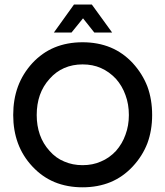

<svg xmlns="http://www.w3.org/2000/svg" viewBox="-20 -796 715 830"><path d="M387.7 -655.3Q407.2 -655.3 464.8 -655.3Q443.4 -685.5 377 -776.4Q357.4 -776.4 299.8 -776.4Q278.3 -746.1 212.9 -655.3Q232.4 -655.3 289.1 -655.3Q301.8 -670.9 338.9 -716.8Q351.6 -701.2 387.7 -655.3ZM336.9 13.7Q403.3 13.7 458 -8.8Q511.7 -31.2 553.7 -76.2Q595.7 -121.1 617.2 -176.8Q637.7 -232.4 637.7 -298.8Q637.7 -366.2 617.2 -421.9Q595.7 -477.5 553.7 -523.4Q511.7 -568.4 458 -590.8Q403.3 -613.3 336.9 -613.3Q270.5 -613.3 215.8 -590.8Q162.1 -568.4 120.1 -523.4Q78.1 -477.5 57.6 -421.9Q37.1 -366.2 37.1 -298.8Q37.1 -232.4 57.6 -176.8Q78.1 -121.1 120.1 -76.2Q162.1 -31.2 215.8 -8.8Q270.5 13.7 336.9 13.7ZM336.9 -82Q293.9 -82 257.8 -97.7Q221.7 -112.3 194.3 -143.6Q166 -174.8 152.3 -213.9Q138.7 -252.9 138.7 -298.8Q138.7 -345.7 152.3 -384.8Q166 -423.8 194.3 -455.1Q221.7 -486.3 257.8 -502Q293.9 -517.6 336.9 -517.6Q380.9 -517.6 416 -502Q452.1 -486.3 481.4 -455.1Q508.8 -423.8 522.5 -384.8Q537.1 -345.7 537.1 -298.8Q537.1 -252.9 522.5 -213.9Q508.8 -174.8 481.4 -143.6Q452.1 -112.3 416 -97.7Q380.9 -82 336.9 -82Z"/></svg>

Font: TextaAlt
Style: Bold
Weight: 400
Designer: Daniel Hernandez & Miguel Hernandez
Version: Version 1.005;com.myfonts.easy.latinotype.texta.alt-bold.wfk